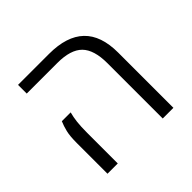

<svg xmlns="http://www.w3.org/2000/svg" viewBox="-145 -721 870 870"><g transform="rotate(-45 290.0 -285.5)"><path d="M432.1 0V-354.5Q432.1 -439.9 394.8 -477.8Q357.4 -515.6 272.5 -515.6H76.2V-571.3H274.9Q387.7 -571.3 444.1 -517.3Q500.5 -463.4 500.5 -354V0ZM78.1 0V-194.8Q78.1 -241.2 84.5 -267.1Q90.8 -293 100.1 -314.5H156.7Q150.4 -291.5 147.2 -264.4Q144 -237.3 144 -196.8V0Z"/></g></svg>

Font: Heebo Light
Style: Regular
Weight: 300
Designer: Oded Ezer
Foundry: Ezer Type House
Version: Version 3.100